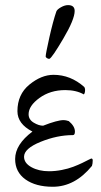

<svg xmlns="http://www.w3.org/2000/svg" viewBox="-20 -712 388 737"><path d="M241.2 -692.4Q266.6 -692.4 266.6 -669.9Q266.6 -637.7 223.1 -564Q179.7 -490.2 169.9 -486.3H167Q164.1 -486.3 159.7 -489.3Q155.3 -492.2 155.3 -495.1Q155.3 -504.9 169.4 -567.9Q183.6 -630.9 196.3 -668Q199.2 -675.8 213.9 -684.1Q228.5 -692.4 241.2 -692.4ZM72.3 -110.4Q72.3 -85.9 100.6 -70.3Q128.9 -54.7 168 -54.7Q192.4 -54.7 217.3 -59.6Q242.2 -64.5 261.2 -71.8Q280.3 -79.1 295.4 -86.4Q310.5 -93.8 319.8 -98.6Q329.1 -103.5 330.1 -103.5Q335.9 -103.5 335.9 -96.7Q335.9 -84 333 -75.2Q267.6 4.9 182.6 4.9Q117.2 4.9 77.6 -23.4Q38.1 -51.8 38.1 -101.6Q38.1 -157.2 104.5 -207Q46.9 -236.3 46.9 -285.2Q46.9 -349.6 92.8 -387.2Q138.7 -424.8 185.5 -424.8Q251 -424.8 303.7 -377.9Q306.6 -373 306.6 -367.2Q306.6 -354.5 301.8 -349.6Q272.5 -366.2 230.5 -366.2Q172.9 -366.2 131.3 -335.9Q89.8 -305.7 89.8 -273.4Q89.8 -252.9 109.4 -241.2Q128.9 -229.5 145.5 -229.5Q200.2 -251 224.6 -251Q232.4 -251 244.1 -247.1Q267.6 -227.5 267.6 -207Q267.6 -193.4 259.8 -193.4Q199.2 -193.4 135.7 -167.5Q72.3 -141.6 72.3 -110.4Z"/></svg>

Font: Crimson Text
Style: Roman
Weight: 400
Version: Version 0.13